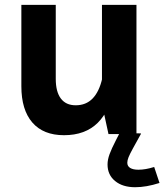

<svg xmlns="http://www.w3.org/2000/svg" viewBox="-20 -553 678 792"><path d="M616 135.8Q580.1 147.1 550.9 147.1Q528.8 147.1 516.9 139.7Q505.1 132.4 505.1 118.2Q505.1 108.5 510.2 95.7Q515.3 83 527.6 60.5L561.8 -1.5L560.1 -2.8L472 -3.8V-1.5L458.4 25Q440 60.7 431.8 83.3Q423.6 105.9 423.6 125.6Q423.6 168.1 454.7 193.7Q485.8 219.3 537.4 219.3Q583.4 219.3 638 201.7ZM542.9 -532.8H400.6V-123.5L427.5 0H542.9ZM68.1 -197.3Q68.1 -100 113.3 -47.7Q158.6 4.7 244.1 4.7Q331.4 4.7 383 -46.2Q434.6 -97.1 457.1 -204.8L401.3 -227.7Q388.9 -174.4 361.9 -146.6Q334.8 -118.7 292.2 -118.7Q251.9 -118.7 230.9 -146.7Q210 -174.6 210 -227.6V-532.8H68.1Z"/></svg>

Font: Estedad VF
Style: Regular
Weight: 100
Designer: Amin Abedi
Version: Version 7.3